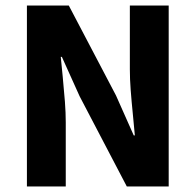

<svg xmlns="http://www.w3.org/2000/svg" viewBox="-20 -672 705 692"><path d="M77 0V-652H228L398 -328L462 -184H466Q465 -198 459.5 -253Q454 -308 451 -347.5Q448 -387 448 -422V-652H588V0H437L267 -325L203 -467H199Q201 -447 206 -396Q211 -345 214 -305Q217 -265 217 -231V0Z"/></svg>

Font: Toshiba Sans
Style: Bold
Weight: 700
Designer: Paul D. Hunt
Foundry: Toshiba Corporation
Version: Version 2.020;PS 2.0;hotconv 1.0.86;makeotf.lib2.5.63406